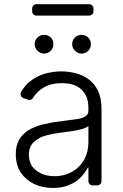

<svg xmlns="http://www.w3.org/2000/svg" viewBox="-20 -899 596 931"><path d="M146 -6.4Q104.8 -27 80.3 -62.5Q56.5 -100.5 56.5 -152Q56.5 -192.1 72.1 -220.5Q86.6 -246.4 115.8 -266.3Q144.2 -283.4 182.2 -294.4Q232.2 -306.5 266.3 -309.7L307.5 -315.3Q339.8 -319.6 344.5 -320.3Q375.4 -323.5 392.4 -333.8Q408.7 -342.3 408.7 -362.9V-376.4Q408.7 -433.2 375.7 -463.8Q343.4 -495.7 280.9 -495.7Q220.5 -495.7 184.3 -469.8Q154.5 -449.6 139.6 -424Q137.1 -419.4 132.3 -416.7Q127.5 -414.1 122.5 -414.1Q119 -414.1 114.7 -415.8L93.8 -423.3Q87.4 -425.4 83.6 -430.8Q79.9 -436.1 79.9 -442.8Q79.9 -448.5 82.4 -453.1Q100.1 -484 122.9 -502.1Q153.8 -528.4 196.7 -541.5Q237.9 -552.9 278.8 -552.9Q308.9 -552.9 344.5 -544.7Q380.3 -535.9 406.6 -516.7Q435.4 -497.2 454.5 -460.6Q472.3 -423.3 472.3 -370V-21Q472.3 -12.1 466.3 -6Q460.2 0 451.3 0H429.7Q421.2 0 415 -6Q408.7 -12.1 408.7 -21V-86.3H405.9Q392.8 -60.7 371.4 -39.4Q349.8 -16 315.3 -2.1Q282.7 12.4 236.2 12.4Q186.8 12.4 146 -6.4ZM155.2 -72.8Q190.7 -44.7 244.7 -44.7Q292.6 -44.7 332 -67.5Q368.6 -88.8 389.2 -126.8Q408.7 -163.4 408.7 -209.2V-288Q404.1 -283 386 -275.6Q365.8 -269.9 347.7 -266.3L332.7 -263.8Q317.1 -261 305 -259.9L294.4 -258.2Q271.7 -255 266.3 -254.6Q224.8 -249.3 187.5 -237.2Q155.9 -224.8 137.4 -203.8Q120 -181.5 120 -149.9Q120 -99.1 155.2 -72.8ZM136 -858Q136 -866.5 142 -872.5Q148.1 -878.6 156.6 -878.6H412.3Q420.8 -878.6 427 -872.5Q433.2 -866.5 433.2 -858V-844.1Q433.2 -835.6 427 -829.5Q420.8 -823.5 412.3 -823.5H156.6Q148.1 -823.5 142 -829.5Q136 -835.6 136 -844.1ZM193.5 -730.1Q213.1 -730.1 226 -717.2Q239 -704.2 239 -684.7Q239 -672.6 233 -662.1Q226.9 -651.6 216.6 -645.4Q206.3 -639.2 193.5 -639.2Q181.8 -639.2 171.3 -645.6Q160.9 -652 154.5 -662.5Q148.1 -672.9 148.1 -684.7Q148.1 -697.4 154.3 -707.7Q160.5 -718 171 -724.1Q181.5 -730.1 193.5 -730.1ZM375.4 -730.1Q394.9 -730.1 407.8 -717.2Q420.8 -704.2 420.8 -684.7Q420.8 -672.6 414.8 -662.1Q408.7 -651.6 398.4 -645.4Q388.1 -639.2 375.4 -639.2Q363.6 -639.2 353.2 -645.6Q342.7 -652 336.3 -662.5Q329.9 -672.9 329.9 -684.7Q329.9 -697.4 336.1 -707.7Q342.3 -718 352.8 -724.1Q363.3 -730.1 375.4 -730.1Z"/></svg>

Font: DeltaSans Light
Style: Regular
Weight: 300
Designer: Rasmus Andersson
Foundry: rsms
Version: Version 3.012